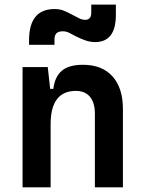

<svg xmlns="http://www.w3.org/2000/svg" viewBox="-20 -806 626 826"><path d="M388.2 0V-317.4Q388.2 -364.3 366.9 -389.6Q345.7 -415 306.6 -415Q197.8 -415 197.8 -271.5V0H77.1V-517.6H185.5L195.8 -423.8H209.5Q215.8 -476.1 246.1 -501.7Q276.4 -527.3 336.9 -527.3Q418.9 -527.3 463.9 -477.5Q508.8 -427.7 508.8 -336.9V0ZM105 -613.3V-632.8Q105 -767.1 214.8 -767.1Q236.3 -767.1 252.7 -760.7Q269 -754.4 289.6 -743.2Q308.1 -733.4 320.8 -727.1Q333.5 -720.7 346.2 -720.7Q372.6 -720.7 372.6 -751V-786.1H478.5V-742.2Q478.5 -625 389.2 -625Q368.7 -625 348.6 -631.8Q328.6 -638.7 307.1 -649.4Q291.5 -657.7 278.1 -664.6Q264.6 -671.4 250.5 -671.4Q232.4 -671.4 223.4 -663.3Q214.4 -655.3 214.4 -635.3V-613.3Z"/></svg>

Font: Cascadia Mono NF SemiBold
Style: Regular
Weight: 600
Monospace: yes
Designer: Aaron Bell
Foundry: Saja Typeworks
Version: Version 2404.023; ttfautohint (v1.8.4)